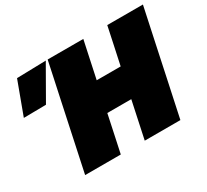

<svg xmlns="http://www.w3.org/2000/svg" viewBox="-246 -932 1242 1152"><g transform="rotate(-30 374.5 -356.5)"><path d="M42 0Q54 -56.5 65 -108Q76 -159.5 91 -230L143 -474Q158 -544.5 169.8 -599Q181.5 -653.5 194 -713H441Q428.5 -655 416.8 -599.8Q405 -544.5 390 -474L386.5 -458H552.5L556 -474Q571 -544.5 582.8 -599Q594.5 -653.5 607 -713H854Q841.5 -654 829.8 -599.5Q818 -545 803 -474L751 -229.5Q736 -159.5 725 -107.8Q714 -56 702 0H455Q466.5 -55 477.8 -107.2Q489 -159.5 504 -230L509.5 -256H343.5L338 -230Q323 -159 312 -107.5Q301 -56 289 0ZM-105 -481Q-83.5 -538.5 -62.8 -595Q-42 -651.5 -21 -708L181 -713Q147 -653.5 113.8 -595.5Q80.5 -537.5 49.5 -483Z"/></g></svg>

Font: Commissioner Black
Style: Italic
Weight: 900
Italic angle: -12°
Designer: Kostas Bartsokas
Foundry: Kostas Bartsokas
Version: Version 1.000; ttfautohint (v1.8.3)